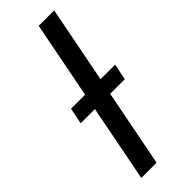

<svg xmlns="http://www.w3.org/2000/svg" viewBox="-242 -749 773 773"><g transform="rotate(-45 144.0 -362.5)"><path d="M40 0 104 -328H23L37 -397H117L181 -725H269L205 -397H288L274 -328H191L127 0Z"/></g></svg>

Font: Libra Sans Modern
Style: Italic
Weight: 400
Italic angle: -12°
Foundry: Stefan Peev, Context Ltd
Version: Version 1.000